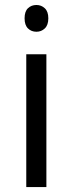

<svg xmlns="http://www.w3.org/2000/svg" viewBox="-20 -754 293 774"><path d="M167 0H85.9V-535.2H167ZM79.1 -680.2Q79.1 -708 92.8 -720.9Q106.4 -733.9 127 -733.9Q146.5 -733.9 160.6 -720.7Q174.8 -707.5 174.8 -680.2Q174.8 -652.8 160.6 -639.4Q146.5 -626 127 -626Q106.4 -626 92.8 -639.4Q79.1 -652.8 79.1 -680.2Z"/></svg>

Font: QFn3     
Style: Regular
Weight: 400
Foundry: Ascender Corporation
Version: Version 1.10